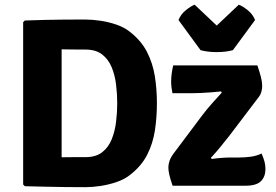

<svg xmlns="http://www.w3.org/2000/svg" viewBox="-20 -770 1143 796"><path d="M630.5 -342Q630.5 -283.5 622.2 -229.2Q614 -175 590 -128Q566 -81 518 -44Q495 -26 462.5 -15Q430 -4 396.2 1Q362.5 6 334.5 6Q291.5 6 250.2 5.5Q209 5 167.8 4Q126.5 3 83 2L76 -5V-678L83 -685Q126 -686.5 167.2 -687.5Q208.5 -688.5 250 -688.8Q291.5 -689 334.5 -689Q362.5 -689 396.5 -684Q430.5 -679 463 -667.8Q495.5 -656.5 518 -638.5Q565.5 -601.5 589.5 -554.5Q613.5 -507.5 622 -453.8Q630.5 -400 630.5 -342ZM466 -342Q466 -380 461.2 -419.2Q456.5 -458.5 443 -491.2Q429.5 -524 403.5 -544.2Q377.5 -564.5 334.5 -564.5Q309 -564.5 285.5 -564.8Q262 -565 235.5 -565.5V-118Q262 -118.5 285.5 -118.5Q309 -118.5 334.5 -118.5Q377.5 -118.5 403.5 -138.8Q429.5 -159 443 -192.2Q456.5 -225.5 461.2 -264.8Q466 -304 466 -342ZM818.5 -292Q836.5 -316 859.5 -341.8Q882.5 -367.5 899.5 -386L896.5 -391Q878 -389 856 -387.2Q834 -385.5 812.2 -384.5Q790.5 -383.5 772 -383.5H695Q692.5 -395 691 -407.5Q689.5 -420 689.5 -431Q689.5 -448.5 692 -466Q694.5 -483.5 698 -499H1047Q1056.5 -471 1061.8 -450.5Q1067 -430 1067 -413.5Q1067 -403 1063.8 -390.2Q1060.5 -377.5 1052.5 -367.5L930 -206Q913 -184.5 893.2 -160.2Q873.5 -136 854.5 -116L857.5 -111Q879 -114 898.5 -115.5Q918 -117 936.5 -117H971Q994 -117 1018.8 -120.2Q1043.5 -123.5 1064.5 -133.5Q1073 -113.5 1076.8 -99.2Q1080.5 -85 1080.5 -69Q1080.5 -38 1062 -19Q1043.5 0 997 0H695.5Q686 -28 682 -45.2Q678 -62.5 678 -76Q678 -89 683 -103.5Q688 -118 700 -134ZM811.5 -562 720 -687Q729.5 -711 750.8 -728Q772 -745 787 -750.5L878.5 -664L970 -750.5Q985.5 -745 1006.8 -728Q1028 -711 1037.5 -687L945.5 -562Q916.5 -554 878.5 -554Q840.5 -554 811.5 -562Z"/></svg>

Font: Signika
Style: Bold
Weight: 700
Designer: Anna Giedry
Foundry: Anna Giedry
Version: Version 2.001